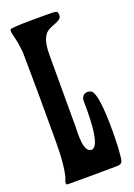

<svg xmlns="http://www.w3.org/2000/svg" viewBox="-140 -775 578 830"><g transform="rotate(-20 149.0 -360.0)"><path d="M139 -549C139 -578 141 -618 159 -642C181 -672 238 -669 238 -699C238 -704 238 -712 234 -716C224 -720 212 -720 202 -720C177 -720 29 -722 19 -714C18 -711 17 -707 17 -704C17 -695 30 -653 31 -634C32 -622 35 -611 35 -599C37 -481 37 -364 37 -246C37 -178 39 -103 24 -36C22 -27 15 -16 15 -7C15 -2 19 0 24 0H125L249 -1C268 -1 275 -8 277 -27C282 -70 283 -114 283 -157C283 -188 283 -332 253 -343C248 -345 243 -346 238 -346C219 -346 210 -331 210 -314C210 -282 216 -105 170 -105C131 -105 139 -196 139 -223Z"/></g></svg>

Font: DisSenso
Style: Regular
Weight: 400
Version: Version 1.150